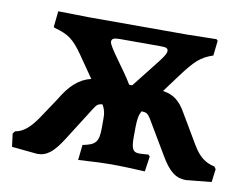

<svg xmlns="http://www.w3.org/2000/svg" viewBox="-62 -587 879 681"><g transform="rotate(10 377.5 -246.5)"><path d="M737 -56C703 -63 680 -81 657 -120L595 -225C573 -264 549 -283 511 -288L556 -349C601 -409 620 -428 665 -443L671 -497L666 -502L562 -500H206L96 -502L90 -445L93 -442C145 -428 164 -414 199 -364L253 -286C210 -276 178 -246 148 -195L98 -120C72 -82 49 -61 19 -56L12 -47L18 0L110 9C145 9 168 -10 201 -62L277 -182C287 -198 292 -203 308 -204C318 -186 320 -175 320 -155V-123C320 -71 310 -59 263 -50L257 5C320 1 354 0 373 0C413 0 459 2 497 4L505 -51L499 -57C487 -56 476 -55 467 -55C443 -55 437 -67 437 -110C437 -168 438 -186 449 -204C467 -203 471 -200 481 -185L554 -62C584 -10 610 9 645 9L737 0L743 -47ZM328 -443H475C496 -443 502 -440 502 -430C502 -422 496 -412 481 -392L400 -289H389C359 -340 299 -411 299 -428C299 -439 306 -443 328 -443Z"/></g></svg>

Font: Alegreya SC
Style: Bold
Weight: 700
Designer: Juan Pablo del Peral
Foundry: Huerta Tipografica
Version: Version 2.007;PS 002.007;hotconv 1.0.88;makeotf.lib2.5.64775